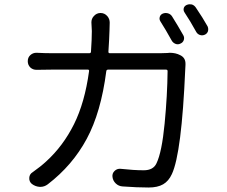

<svg xmlns="http://www.w3.org/2000/svg" viewBox="-20 -835 1040 881"><path d="M477.5 -598.6Q476.6 -590.8 484.4 -590.8H714.8Q732.4 -590.8 748 -591.8Q753.9 -592.8 758.8 -592.8Q786.1 -592.8 806.6 -582Q831.1 -570.3 831.1 -543Q831.1 -540 831.1 -537.1Q830.1 -526.4 830.1 -518.6Q813.5 -131.8 768.6 -36.1Q753.9 -3.9 728.5 10.7Q703.1 25.4 662.1 25.4Q609.4 25.4 543 20.5Q524.4 19.5 511.2 6.8Q498 -5.9 496.1 -23.4Q494.1 -39.1 505.4 -50.3Q516.6 -61.5 532.2 -60.5Q593.8 -53.7 639.6 -53.7Q683.6 -53.7 698.2 -85.9Q722.7 -136.7 735.4 -268.1Q748 -399.4 749 -508.8Q749 -515.6 741.2 -515.6H476.6Q468.8 -515.6 467.8 -508.8Q443.4 -319.3 377.9 -197.8Q312.5 -76.2 199.2 10.7Q183.6 22.5 165 22.5Q164.1 22.5 163.1 22.5Q142.6 21.5 126 8.8Q113.3 -2 114.3 -19Q115.2 -36.1 129.9 -44.9Q166 -70.3 192.4 -94.7Q269.5 -165 319.3 -264.6Q369.1 -364.3 388.7 -508.8Q389.6 -515.6 382.8 -515.6H221.7Q172.9 -515.6 148.4 -514.6Q147.5 -514.6 147.5 -514.6Q130.9 -514.6 119.1 -525.4Q107.4 -537.1 107.4 -554.2Q107.4 -571.3 119.1 -582Q130.9 -592.8 146.5 -592.8Q147.5 -592.8 148.4 -592.8Q186.5 -590.8 220.7 -590.8H389.6Q397.5 -590.8 397.5 -598.6Q401.4 -656.2 401.4 -692.4L399.4 -732.4Q399.4 -749 410.2 -760.7Q422.9 -775.4 441.4 -775.4Q460 -775.4 472.7 -760.7Q483.4 -748 483.4 -731.4L482.4 -694.3Q481.4 -657.2 477.5 -598.6ZM715.8 -737.3Q711.9 -743.2 711.9 -750Q711.9 -753.9 712.9 -756.8Q715.8 -767.6 726.6 -772.5Q738.3 -777.3 750.5 -773.9Q762.7 -770.5 769.5 -759.8Q794.9 -719.7 821.3 -672.9Q827.1 -662.1 823.2 -650.9Q819.3 -639.6 807.6 -634.8Q801.8 -631.8 795.9 -631.8Q790 -631.8 785.2 -633.8Q773.4 -638.7 767.6 -649.4Q741.2 -697.3 715.8 -737.3ZM827.1 -777.3Q822.3 -784.2 822.3 -791Q822.3 -793.9 823.2 -797.9Q826.2 -807.6 836.9 -812.5Q843.8 -815.4 850.6 -815.4Q855.5 -815.4 860.4 -814.5Q872.1 -810.5 878.9 -799.8Q910.2 -753.9 932.6 -713.9Q935.5 -707 935.5 -701.2Q935.5 -696.3 934.6 -692.4Q930.7 -680.7 919.9 -675.8Q913.1 -672.9 907.2 -672.9Q902.3 -672.9 896.5 -674.8Q885.7 -678.7 879.9 -689.5Q852.5 -739.3 827.1 -777.3Z"/></svg>

Font: Gen Jyuu Gothic Regular
Style: Regular
Weight: 400
Designer: [Source Han Sans]
Ryoko NISHIZUKA  (kana & ideographs); Paul D. Hunt (Latin, Greek & Cyrillic); Wenlong ZHANG  (bopomofo
Version: Version 1.002.20150607